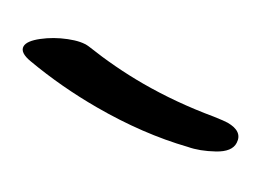

<svg xmlns="http://www.w3.org/2000/svg" viewBox="-23 -539 461 343"><g transform="rotate(30 208.0 -367.5)"><path d="M0 -350Q0 -361 19 -376Q38 -391 62 -400.5Q86 -410 101 -408Q161 -399 218 -399Q286 -399 357 -411Q378 -414 384 -414Q415 -414 416 -391Q417 -373 391.5 -359Q366 -345 344 -341Q263 -321 168 -321Q95 -321 25 -333Q0 -337 0 -350Z"/></g></svg>

Font: Sedgwick Ave Display
Style: Regular
Weight: 400
Designer: Kevin Burke, Pedro Vergani
Foundry: Google, Inc.
Version: Version 1.000